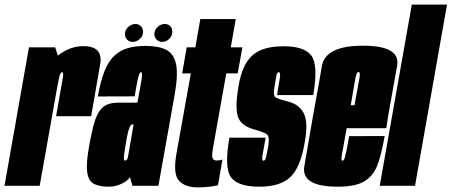

<svg xmlns="http://www.w3.org/2000/svg" viewBox="-64 -805 1958 832"><path d="M179 -301.5H331Q356 -447.5 370 -526.2Q384 -605 297 -605Q242 -605 192.5 -568.5Q143 -532 125 -428L183 -423Q187 -445.5 192.2 -468.8Q197.5 -492 205 -492Q213 -492 208 -466Q203 -440 179 -301.5ZM-44.5 0H108L200.5 -520.5L175 -600H61.5Z M407.5 4Q424 4 438.8 0Q453.5 -4 466 -10.2Q478.5 -16.5 487 -23.8Q495.5 -31 499 -38L510 0H622.5L692 -390Q708.5 -480 699 -526.2Q689.5 -572.5 656.2 -589.2Q623 -606 567.5 -606Q525 -606 491.8 -597Q458.5 -588 433 -565Q407.5 -542 389.8 -498.8Q372 -455.5 360 -387L519.5 -387.5Q527 -433 531.8 -455.5Q536.5 -478 540.2 -485.2Q544 -492.5 547 -492.5Q550.5 -492.5 551.2 -484.8Q552 -477 548.5 -454.2Q545 -431.5 536.5 -387.5L531 -360H447.5Q426.5 -360 409.2 -355Q392 -350 379.2 -338Q366.5 -326 356.8 -305.5Q347 -285 339.2 -253.8Q331.5 -222.5 323.5 -179.5Q308.5 -99 313.8 -59.8Q319 -20.5 343 -8.2Q367 4 407.5 4ZM478.5 -109Q475 -109 473.2 -114.2Q471.5 -119.5 473.8 -136.2Q476 -153 482 -188Q486.5 -215 490.5 -231Q494.5 -247 498 -254.2Q501.5 -261.5 504.2 -263.8Q507 -266 510 -266H515L489.5 -119Q488 -116 486 -113.8Q484 -111.5 482.2 -110.2Q480.5 -109 478.5 -109ZM512 -623.5Q527.5 -623.5 541.8 -636.2Q556 -649 556 -667.5Q556 -682 546.2 -691.5Q536.5 -701 523 -701Q505.5 -701 491.5 -688Q477.5 -675 477.5 -657.5Q477.5 -643 487 -633.2Q496.5 -623.5 512 -623.5ZM638 -623.5Q656 -623.5 669.2 -636.2Q682.5 -649 682.5 -667.5Q682.5 -682 673.8 -691.5Q665 -701 649.5 -701Q632.5 -701 618.8 -688Q605 -675 605 -657.5Q605 -643 614.8 -633.2Q624.5 -623.5 638 -623.5Z M794.5 7Q837.5 7 880.5 -2L900 -114Q890.5 -109.5 874 -109.5Q862 -109.5 857.5 -118.8Q853 -128 858.5 -161L916.5 -487H966L986.5 -600H936L957.5 -722.5H804L782.5 -600H745L725.5 -487H763L700 -135.5Q685.5 -51 711.5 -22Q737.5 7 794.5 7Z M1060 4Q1150 4 1194 -37.5Q1238 -79 1256 -185.5Q1272 -269.5 1254.2 -309.8Q1236.5 -350 1189.5 -363.5Q1145.5 -375 1131.5 -382Q1117.5 -389 1126 -432.5Q1130 -460 1133.2 -476Q1136.5 -492 1144 -492Q1152.5 -492 1148.8 -467.5Q1145 -443 1136.5 -393H1293.5Q1315.5 -521.5 1286 -563Q1256.5 -604.5 1164.5 -604.5Q1072.5 -604.5 1028.5 -564Q984.5 -523.5 969.5 -431Q954 -341 966.5 -301Q979 -261 1033 -245.5Q1079.5 -232.5 1092.5 -223.2Q1105.5 -214 1098 -170Q1093 -141 1089.2 -124.8Q1085.5 -108.5 1078 -108.5Q1069.5 -108.5 1073.2 -130Q1077 -151.5 1087 -208.5H930Q907 -77.5 937 -36.8Q967 4 1060 4Z M1400 4 1420 -108.5Q1412.5 -108.5 1418 -137.5Q1422.5 -165 1448 -303Q1471.5 -437.5 1476 -466Q1481.5 -493 1489 -493Q1498.5 -493 1493.5 -466Q1488.5 -440.5 1472 -349H1443L1425.5 -249.5H1610Q1614.5 -275.5 1618 -303Q1642 -434.5 1657 -521Q1671.5 -607 1509 -607Q1347 -607 1331 -519.5Q1316.5 -433.5 1292.5 -303.5Q1271 -177 1255 -86Q1238.5 4 1400 4ZM1420 -108.5 1400 4Q1474 4 1512.5 -18Q1549.5 -39 1568.5 -82Q1586.5 -123.5 1603 -215.5L1449 -215Q1442 -179 1437.5 -152Q1431.5 -126 1429 -117.5Q1424.5 -108.5 1420 -108.5Z M1581.5 0H1734.5L1873 -785H1720.5Z"/></svg>

Font: Anybody UltraCondensed ExtraBold
Style: Italic
Weight: 800
Width: 1
Italic angle: -10°
Version: Version 1.113;gftools[0.9.25]